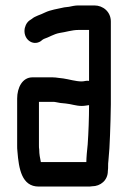

<svg xmlns="http://www.w3.org/2000/svg" viewBox="-20 -635 473 705"><path d="M280 -336C258 -336 233 -344 212 -347L195 -349C188 -350 181 -351 173 -351H99C62 -351 43 -313 43 -273V-101C43 -94 43 -86 44 -79C49 -15 60 50 122 50H301C307 50 314 50 318 49C349 49 376 27 376 -7C377 -14 377 -21 377 -27C377 -32 377 -37 378 -44C381 -78 383 -102 384 -139C385 -175 387 -216 387 -252V-556C387 -592 358 -615 327 -615H267C255 -615 243 -612 233 -610L216 -608C190 -602 166 -599 145 -589C128 -580 110 -577 96 -565C83 -558 75 -548 71 -532C63 -492 100 -464 130 -484C133 -487 137 -490 141 -492C160 -498 177 -510 199 -514C221 -517 245 -525 267 -525H307V-338C297 -340 290 -336 280 -336ZM124 -86C123 -91 123 -96 123 -101V-261H174C177 -261 181 -261 185 -260L201 -257C207 -256 214 -256 221 -255C242 -253 259 -246 280 -246C291 -246 298 -248 307 -249C307 -202 305 -148 302 -105C300 -88 297 -55 297 -40H130C127 -55 124 -68 124 -86Z"/></svg>

Font: Electronic
Style: Circ
Weight: 900
Version: Version 1.011